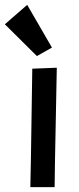

<svg xmlns="http://www.w3.org/2000/svg" viewBox="-53 -758 324 791"><path d="M80 -475C76 -158 72 13 72 13H172C172 13 173 -106 181 -479ZM59 -738 -33 -658 99 -527 161 -562Z"/></svg>

Font: McLaren
Style: Regular
Weight: 400
Designer: Astigmatic (AOETI)
Foundry: Astigmatic (AOETI)
Version: Version 1.000